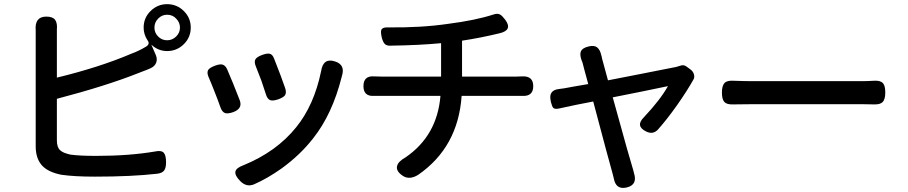

<svg xmlns="http://www.w3.org/2000/svg" viewBox="-20 -828 4374 925"><path d="M437 23Q339 23 276 14Q214 2 184 -29Q152 -63 152 -123V-391V-660Q152 -671 152 -681Q146 -748 203 -748Q234 -748 245.5 -732.5Q257 -717 254 -685Q254 -673 254 -660V-454Q460 -504 612 -569Q648 -582 683 -603Q705 -616 690 -635Q672 -663 672 -695Q672 -742 705.5 -775Q739 -808 785 -808Q832 -808 865.5 -775Q899 -742 899 -695Q899 -648 865.5 -615Q832 -582 785 -582Q742 -582 709 -613L731 -562Q739 -542 732 -525Q725 -508 705 -499Q699 -496 686 -491Q659 -480 647 -476Q491 -414 254 -352V-152Q254 -118 270 -104Q283 -91 320 -83Q365 -77 443 -77Q602 -77 726 -98Q757 -105 769 -92Q780 -80 780 -46Q780 -19 771 -7Q762 6 737 9Q614 23 437 23ZM785 -634Q810 -634 828.5 -652Q847 -670 847 -695Q847 -720 829 -738Q812 -757 785 -757Q760 -757 742 -738.5Q724 -720 724 -695Q724 -670 742 -652Q760 -634 785 -634Z M1138 45Q1111 18 1114 -0.5Q1117 -19 1153 -32Q1312 -97 1407 -215Q1493 -321 1527 -485Q1537 -551 1594 -532Q1645 -516 1627 -461Q1627 -460 1626 -457Q1581 -278 1489 -162Q1427 -82 1336 -16Q1268 32 1204 60Q1168 75 1138 45ZM1065 -283Q1050 -288 1042 -311Q1028 -351 1013 -388Q995 -434 986 -454Q975 -478 983 -491Q990 -502 1017 -512Q1040 -520 1051 -517Q1065 -514 1074 -495Q1101 -433 1135 -345Q1150 -305 1104 -288Q1079 -279 1065 -283ZM1283 -345Q1268 -350 1261 -374Q1255 -394 1239 -440Q1221 -486 1213 -507Q1203 -530 1211 -543Q1219 -555 1245 -564Q1268 -572 1279 -569Q1292 -567 1300 -547Q1336 -456 1354 -403Q1361 -381 1353 -369Q1346 -359 1322 -350Q1296 -341 1283 -345Z M1919 18Q1887 -4 1893 -28Q1898 -50 1934 -70Q2086 -174 2102 -366H1820Q1801 -366 1782 -366Q1731 -363 1731 -413Q1731 -464 1783 -460Q1795 -459 1819 -459H1962H2105V-620Q2001 -610 1862 -608Q1843 -607 1834 -616Q1826 -624 1820 -644Q1813 -673 1817 -684Q1823 -697 1848 -696Q2008 -694 2138 -713Q2271 -730 2357 -758Q2377 -765 2389 -758Q2399 -753 2414 -733Q2451 -683 2388 -668Q2298 -646 2206 -632V-459H2467Q2484 -459 2495 -460Q2549 -463 2549 -413Q2549 -363 2496 -366Q2483 -366 2469 -366H2204Q2187 -119 1995 14Q1952 41 1919 18Z M2937 31Q2936 25 2933 15Q2932 12 2932 11Q2912 -59 2838 -339Q2762 -325 2672 -305Q2652 -301 2645 -309Q2640 -314 2634 -337Q2633 -341 2633 -343Q2622 -393 2672 -399Q2681 -400 2701 -403Q2704 -404 2706 -404Q2713 -405 2744 -411Q2787 -418 2814 -423Q2807 -450 2795 -493Q2788 -519 2786 -528L2785 -530L2784 -532Q2772 -562 2778 -579Q2785 -597 2815 -604Q2842 -611 2856.5 -600Q2871 -589 2877 -561Q2878 -559 2879 -554.5Q2880 -550 2880 -548L2909 -441Q2960 -451 3063 -471Q3208 -499 3230 -504Q3232 -504 3236 -505Q3250 -509 3256 -511Q3274 -518 3288 -507L3307 -493Q3319 -484 3323 -470.5Q3327 -457 3322 -447Q3291 -391 3241 -320Q3192 -251 3149 -203Q3125 -178 3092 -195Q3040 -221 3082 -263Q3161 -347 3198 -413Q3184 -410 3072 -387Q2981 -369 2932 -359Q2934 -351 2939 -334Q3016 -54 3030 -11Q3030 -9 3032 -4Q3033 2 3034 5Q3053 62 3000 75Q2947 88 2937 31Z M4191 -325Q4173 -326 4136 -326H3869H3603Q3539 -326 3511 -325Q3481 -324 3469.5 -337Q3458 -350 3458 -382Q3458 -414 3470 -427.5Q3482 -441 3513 -439Q3569 -437 3603 -437H4135Q4157 -437 4191 -439Q4222 -441 4234 -427Q4245 -415 4245 -382.5Q4245 -350 4233 -337Q4221 -324 4191 -325Z"/></svg>

Font: GenSenRounded TW M
Style: Regular
Weight: 500
Version: Version 1.501;PS 1;hotconv 16.6.51;makeotf.lib2.5.65220